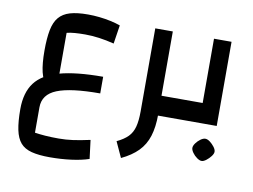

<svg xmlns="http://www.w3.org/2000/svg" viewBox="-84 -604 1390 1056"><g transform="rotate(10 611.0 -76.0)"><path d="M227 -361V-98L174 -51Q146 -78 135 -124.5Q124 -171 124 -244Q124 -313 133 -359Q142 -405 164.5 -431.5Q187 -458 226 -469.5Q265 -481 326 -481Q358 -481 390 -477.5Q422 -474 452.5 -467.5Q483 -461 508 -452L492 -348Q448 -359 408 -364.5Q368 -370 330 -370Q298 -370 272 -368Q246 -366 227 -361ZM254 329Q192 329 152 318.5Q112 308 90 282.5Q68 257 58.5 211.5Q49 166 49 96Q49 4 90.5 -51.5Q132 -107 224 -132.5Q316 -158 467 -158V-65Q303 -65 227 -34.5Q151 -4 151 68V210Q176 214 209.5 216.5Q243 219 285 219Q325 219 364.5 213.5Q404 208 459 196L472 300Q431 314 374 321.5Q317 329 254 329Z M800 -111H913V0H800ZM641 265 601 178Q641 159 663 136.5Q685 114 694 80Q703 46 703 -6V-470H801V-6Q801 64 785 115Q769 166 733.5 202Q698 238 641 265Z M873 0V-111H1031V-470H1129V0ZM1080 204Q1069 204 1054 193.5Q1039 183 1028.5 168Q1018 153 1018 142Q1018 130 1028.5 115.5Q1039 101 1053.5 90.5Q1068 80 1080 80Q1092 80 1106 90.5Q1120 101 1131 115.5Q1142 130 1142 142Q1142 153 1131 167.5Q1120 182 1105.5 193Q1091 204 1080 204Z"/></g></svg>

Font: Changa Medium
Style: Regular
Weight: 500
Designer: Eduardo Rodriguez Tunni
Foundry: Eduardo Rodriguez Tunni
Version: Version 3.003